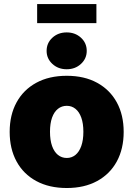

<svg xmlns="http://www.w3.org/2000/svg" viewBox="-20 -919 659 949"><path d="M310.1 10.3Q222.7 10.3 159.2 -24.2Q95.7 -58.6 61.8 -121.1Q27.8 -183.6 27.8 -267.1Q27.8 -350.6 61.8 -412.8Q95.7 -475.1 159.2 -509.8Q222.7 -544.4 310.1 -544.4Q397 -544.4 460.2 -509.8Q523.4 -475.1 557.4 -412.8Q591.3 -350.6 591.3 -267.1Q591.3 -183.6 557.4 -121.1Q523.4 -58.6 460.2 -24.2Q397 10.3 310.1 10.3ZM310.1 -138.2Q334.5 -138.2 353 -153.3Q371.6 -168.5 381.8 -197.5Q392.1 -226.6 392.1 -267.6Q392.1 -309.1 381.8 -337.6Q371.6 -366.2 353 -381.1Q334.5 -396 310.1 -396Q285.2 -396 266.4 -381.1Q247.6 -366.2 237.3 -337.6Q227.1 -309.1 227.1 -267.6Q227.1 -226.6 237.3 -197.5Q247.6 -168.5 266.4 -153.3Q285.2 -138.2 310.1 -138.2ZM309.6 -576.7Q267.6 -576.7 239 -603Q210.4 -629.4 210.4 -667.5Q210.4 -706.5 239 -732.7Q267.6 -758.8 309.6 -758.8Q351.6 -758.8 380.1 -732.7Q408.7 -706.5 408.7 -667.5Q408.7 -629.4 380.1 -603Q351.6 -576.7 309.6 -576.7ZM456.5 -898.9V-804.7H163.6V-898.9Z"/></svg>

Font: Inter 20pt Black
Style: Regular
Weight: 900
Version: Version 4.001;git-66647c0bb